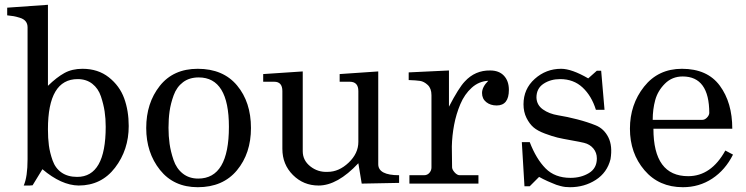

<svg xmlns="http://www.w3.org/2000/svg" viewBox="-20 -766 3114 801"><path d="M104 8H79Q95 -28 95 -102V-652Q95 -667 87 -677Q79 -687 62.5 -692Q46 -697 37 -698.5Q28 -700 10 -702V-734L180 -746V-408Q217 -444 249 -461.5Q281 -479 324 -479Q389 -479 434 -443.5Q479 -408 498 -356Q517 -304 517 -240Q517 -141 460 -66.5Q403 8 308 8Q236 7 157 -60L116 7Q105 8 104 8ZM180 -227Q180 -189 184 -159Q188 -129 199.5 -96.5Q211 -64 237 -46Q263 -28 302 -28Q421 -28 421 -237Q421 -271 416.5 -301Q412 -331 401 -364Q390 -397 365 -416.5Q340 -436 304 -436Q180 -436 180 -227Z M590 -232Q590 -336 646.5 -407.5Q703 -479 805 -479Q911 -479 969 -409.5Q1027 -340 1027 -232Q1027 -126 968.5 -55.5Q910 15 805 15Q705 15 647.5 -57Q590 -129 590 -232ZM683 -233Q683 -198 687.5 -166Q692 -134 704 -98.5Q716 -63 742.5 -42Q769 -21 807 -21Q935 -21 935 -237Q935 -443 809 -443Q770 -443 743.5 -423Q717 -403 704.5 -368.5Q692 -334 687.5 -302Q683 -270 683 -233Z M1078 -425V-457L1243 -468V-135Q1243 -97 1274.5 -72Q1306 -47 1347 -49Q1394 -49 1434.5 -87.5Q1475 -126 1475 -174V-386Q1475 -425 1439 -425H1397V-457L1558 -468V-81Q1558 -35 1645 -35V-3L1489 0L1475 -85Q1388 8 1309 8Q1246 8 1202 -36Q1158 -80 1158 -145V-386Q1158 -425 1124 -425Z M1688 -35H1749Q1763 -35 1771.5 -45Q1780 -55 1780 -67V-369Q1780 -397 1764.5 -411.5Q1749 -426 1732.5 -428.5Q1716 -431 1685 -432V-464L1853 -472V-321Q1894 -400 1919 -426Q1962 -473 2025 -472Q2062 -472 2082.5 -450Q2103 -428 2103 -391Q2103 -326 2052 -326Q2026 -326 2008.5 -340Q1991 -354 1991 -378Q1991 -403 2017 -429Q1978 -427 1948 -400Q1918 -373 1900.5 -331.5Q1883 -290 1874.5 -245Q1866 -200 1865 -155Q1865 -151 1865.5 -112.5Q1866 -74 1866 -71Q1865 -60 1876 -47.5Q1887 -35 1898 -35H1976V0H1688Z M2229 -28 2190 11H2168L2157 -173H2190Q2217 -103 2256 -63.5Q2295 -24 2360 -24Q2404 -24 2437 -44Q2470 -64 2470 -105Q2470 -129 2455.5 -146.5Q2441 -164 2417 -170Q2401 -174 2364 -180.5Q2327 -187 2306 -192Q2285 -197 2254 -208.5Q2223 -220 2206 -234.5Q2189 -249 2176.5 -274Q2164 -299 2164 -331Q2164 -395 2211 -437Q2258 -479 2321 -479Q2365 -479 2434 -439L2470 -471H2488L2502 -308H2466Q2448 -366 2410.5 -401Q2373 -436 2317 -436Q2277 -436 2247.5 -416.5Q2218 -397 2218 -359Q2219 -328 2245 -309.5Q2271 -291 2308.5 -285Q2346 -279 2388.5 -268Q2431 -257 2465.5 -243Q2500 -229 2518 -193Q2536 -157 2527 -102Q2513 -46 2465.5 -15.5Q2418 15 2358 15Q2348 15 2338.5 14Q2329 13 2318 10Q2307 7 2301 5Q2295 3 2281.5 -3Q2268 -9 2265 -10Q2262 -11 2246 -19Q2230 -27 2229 -28Z M2608 -229Q2608 -330 2667 -404.5Q2726 -479 2825 -479Q2931 -479 2983 -408.5Q3035 -338 3035 -229H2706Q2706 -31 2851 -31Q2947 -31 3006 -138L3038 -121Q3006 -57 2951.5 -21Q2897 15 2829 15Q2729 15 2668.5 -56Q2608 -127 2608 -229ZM2828 -447Q2784 -447 2754 -417Q2724 -387 2713.5 -348.5Q2703 -310 2703 -266H2910Q2920 -266 2929 -275Q2938 -284 2939 -294Q2939 -447 2828 -447Z"/></svg>

Font: Academico
Style: Regular
Weight: 400
Foundry: Steinberg Media Technologies GmbH
Version: Version 0.902